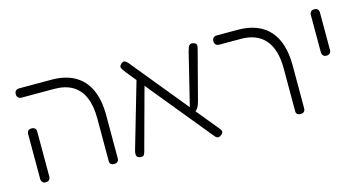

<svg xmlns="http://www.w3.org/2000/svg" viewBox="-67 -861 2196 1160"><g transform="rotate(-15 1031.5 -281.5)"><path d="M532 10Q523 10 516.5 7.5Q510 5 506.5 -0.5Q503 -6 503 -13V-283Q503 -362 480 -415Q457 -468 411.5 -495Q366 -522 298 -522H95Q85 -522 78.5 -525.5Q72 -529 68.5 -535.5Q65 -542 65 -551Q65 -561 68.5 -567Q72 -573 78.5 -576.5Q85 -580 94 -580H295Q382 -580 441 -546.5Q500 -513 530 -448Q560 -383 560 -286V-20Q560 -10 557 -3.5Q554 3 547.5 6.5Q541 10 532 10ZM103 10Q94 10 88 6.5Q82 3 78.5 -3.5Q75 -10 75 -19V-299Q75 -308 78.5 -314.5Q82 -321 88.5 -324Q95 -327 104 -327Q113 -327 119.5 -323.5Q126 -320 129 -314Q132 -308 132 -298V-18Q132 -9 128.5 -3Q125 3 119 6.5Q113 10 103 10Z M1200 8Q1191 15 1184 16.5Q1177 18 1171.5 15Q1166 12 1159 4L743 -505Q732 -520 725 -530Q718 -540 719 -548.5Q720 -557 732 -567Q742 -575 749.5 -573Q757 -571 766 -562.5Q775 -554 786 -539L1202 -30Q1209 -22 1210.5 -15.5Q1212 -9 1209.5 -3Q1207 3 1200 8ZM689 10Q679 8 674.5 2Q670 -4 670 -14.5Q670 -25 674 -39L798 -466L844 -452L730 -33Q725 -12 720.5 -2Q716 8 709.5 10Q703 12 689 10ZM1071 -159 1051 -164 1141 -531Q1145 -545 1149 -555.5Q1153 -566 1161 -570.5Q1169 -575 1184 -570Q1195 -567 1198.5 -560Q1202 -553 1200 -543Q1198 -533 1194 -518L1120 -235Q1115 -215 1109.5 -201Q1104 -187 1095 -177.5Q1086 -168 1071 -159Z M1698 10Q1689 10 1682.5 7.5Q1676 5 1672.5 -0.5Q1669 -6 1669 -13V-283Q1669 -342 1656 -386.5Q1643 -431 1617 -461.5Q1591 -492 1553 -507Q1515 -522 1464 -522H1331Q1321 -522 1314.5 -525.5Q1308 -529 1304.5 -535.5Q1301 -542 1301 -551Q1301 -561 1304.5 -567Q1308 -573 1314.5 -576.5Q1321 -580 1330 -580H1461Q1526 -580 1575.5 -561Q1625 -542 1658.5 -505Q1692 -468 1709 -413Q1726 -358 1726 -286V-20Q1726 -10 1723 -3.5Q1720 3 1713.5 6.5Q1707 10 1698 10Z M1939 -290Q1930 -290 1924 -293.5Q1918 -297 1914.5 -303.5Q1911 -310 1911 -319V-552Q1911 -561 1914.5 -567.5Q1918 -574 1924.5 -577Q1931 -580 1940 -580Q1949 -580 1955.5 -576.5Q1962 -573 1965 -567Q1968 -561 1968 -551V-318Q1968 -309 1964.5 -303Q1961 -297 1955 -293.5Q1949 -290 1939 -290Z"/></g></svg>

Font: Fredoka Light Light
Style: Regular
Weight: 300
Version: Version 2.001